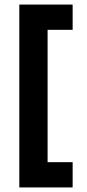

<svg xmlns="http://www.w3.org/2000/svg" viewBox="-20 -770 380 840"><path d="M64.5 -750H297.8V-639.5H188.2V-60.5H297.8V50H64.5Z"/></svg>

Font: Haskoy
Style: Regular
Weight: 400
Designer: Ertekin Erdin
Foundry: Ertekin Erdin
Version: Version 1.500